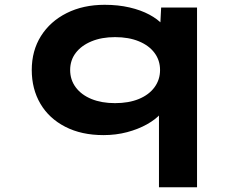

<svg xmlns="http://www.w3.org/2000/svg" viewBox="-20 -562 1046 812"><path d="M652.3 230V-148.4L686.6 -132.4Q683.2 -107.1 660.6 -81.9Q638.1 -56.7 601.4 -36.2Q564.8 -15.7 517.7 -3.1Q470.6 9.4 417.6 9.4Q324.4 9.4 255.9 -25.9Q187.4 -61.1 150.8 -123.4Q114.3 -185.7 114.3 -265.9Q114.3 -347.6 153.3 -409.7Q192.4 -471.7 262.1 -506.7Q331.8 -541.7 422.5 -541.7Q479.9 -541.7 527.9 -530.5Q575.9 -519.3 611.5 -500.2Q647 -481.1 667.8 -458.1Q688.6 -435.1 691.5 -411.1L655.2 -405.1L661.5 -530.2H813.3V230ZM466.5 -125.8Q524.7 -125.8 567.5 -143.5Q610.4 -161.3 633.6 -193.2Q656.9 -225.1 656.9 -265.9Q656.9 -306.7 633.6 -338.1Q610.4 -369.5 567.5 -387.2Q524.7 -405 466.5 -405Q409.8 -405 367 -387.2Q324.2 -369.5 300.4 -338.4Q276.7 -307.3 276.7 -265.9Q276.7 -224.5 300.4 -192.6Q324.2 -160.7 367 -143.2Q409.8 -125.8 466.5 -125.8Z"/></svg>

Font: Lexend Zetta
Style: Regular
Weight: 400
Designer: Bonnie Shaver-Troup, Thomas Jockin
Foundry: Lexend
Version: Version 1.007